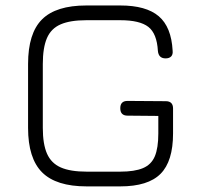

<svg xmlns="http://www.w3.org/2000/svg" viewBox="-20 -664 706 684"><path d="M288.5 0Q180 0 130 -50Q80 -100 80 -208.5V-436Q80 -545.5 129.8 -595Q179.5 -644.5 287.5 -644.5H408.5Q500.5 -644.5 545.5 -606.2Q590.5 -568 595 -483.5Q596.5 -470 589.8 -463Q583 -456 570 -456Q545 -456 542.5 -482.5Q539 -544.5 508.5 -568.2Q478 -592 408.5 -592H287.5Q230 -592 196 -577.2Q162 -562.5 147.2 -528.2Q132.5 -494 132.5 -436V-208.5Q132.5 -150.5 147.5 -116.5Q162.5 -82.5 196.5 -67.5Q230.5 -52.5 288.5 -52.5H408.5Q459.5 -52.5 489.2 -65Q519 -77.5 531.5 -107Q544 -136.5 544 -188.5V-251L434.5 -252Q408.5 -252 408.5 -278.5Q408.5 -304.5 434.5 -304.5L570.5 -303.5Q596.5 -303.5 596.5 -277.5V-188.5Q596.5 -89.5 552 -44.8Q507.5 0 408.5 0Z"/></svg>

Font: Jura Light
Style: Regular
Weight: 400
Version: Version 5.106